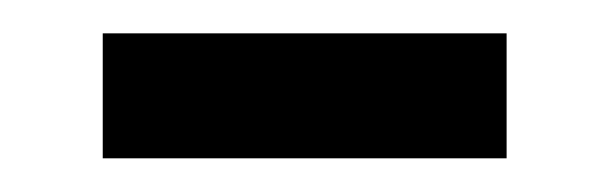

<svg xmlns="http://www.w3.org/2000/svg" viewBox="-20 -325 362 114"><path d="M41 -231V-305.2H280.8V-231Z"/></svg>

Font: Samim FD
Style: FD
Weight: 400
Foundry: DejaVu fonts team - Redesigned by Saber Rastikerdar
Version: Version 4.00 December 17, 2020